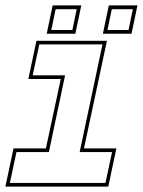

<svg xmlns="http://www.w3.org/2000/svg" viewBox="-28 -691 529 711"><path d="M-8 0 22 -141.5H142L197 -398.5H77L107 -540H368L283 -141.5H403L373 0ZM8.5 -13.5H362.5L387 -128H267L351.5 -526.5H117.5L93 -412H213L153 -128H33ZM353 -566 375 -671H481L459 -566ZM145 -566 167 -671H273L251 -566ZM162 -580H240L256 -657H178ZM370 -580H448L464 -657H386Z"/></svg>

Font: Tourney Condensed Thin
Style: Italic
Weight: 100
Width: 3
Italic angle: -12°
Designer: Tyler Finck
Foundry: Etcetera Type Co
Version: Version 1.010; ttfautohint (v1.8.3)